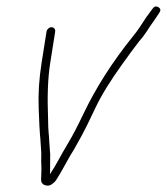

<svg xmlns="http://www.w3.org/2000/svg" viewBox="-20 -573 520 599"><path d="M136.6 -92C136.2 -98 135.7 -104.3 135.1 -111C134.5 -117.7 134 -125.2 133.6 -133.5C133.3 -141.8 132.6 -150.3 131.7 -159C130.7 -167.7 130.2 -182 130 -202C127.1 -272 129.3 -330 136.6 -376L152.1 -474C152.7 -478 151.9 -481.3 149.7 -484C147.4 -486.7 144.5 -488 140.8 -488C137.1 -488 133.7 -486.7 130.7 -484C127.6 -481.3 125.7 -478 125.1 -474L109.6 -376C101.9 -327.5 98.9 -280.4 100.7 -234.6C102.4 -188.9 103.8 -161.7 104.7 -153C105.7 -144.3 106.3 -135.8 106.7 -127.5C107 -119.2 107.5 -111.8 108.2 -105.5C108.9 -99.2 109 -91.6 108.7 -82.9C108.4 -74.2 108.4 -66.3 108.9 -59.3C109.4 -52.3 109.4 -44.2 109 -34.9C108.5 -25.6 108.3 -18.7 108.2 -14C107.8 -2.2 113.9 4.5 126.6 6C132.1 6.7 137.5 5 142.8 1C148.1 -3 151.9 -6.5 154 -9.5C156.1 -12.5 160.9 -20.2 168.2 -32.5C175.4 -44.8 182.4 -57.2 189 -69.5C195.6 -81.8 202.9 -94.3 211 -107L234.7 -149.5C243.1 -164.5 257 -192.6 276.4 -233.9C295.9 -275.2 324.3 -321.5 361.6 -373C368.8 -383 377.2 -394.5 386.5 -407.5C395.9 -420.5 404.8 -432.3 413.2 -443C422.9 -453.7 431.3 -464.7 438.4 -476C445.5 -487.3 452.1 -497 458 -505L476.3 -532C482.2 -540 481.5 -546.2 474.2 -550.5C466.9 -554.8 460.6 -553 455.3 -545C444.3 -529.8 437.9 -521.2 436.2 -519L416.5 -489C409.4 -478.3 401.8 -468 393.5 -458C330.1 -379.2 279 -299.1 240.3 -217.8C223.1 -181.6 208 -152.6 195 -130.8C182 -108.9 171.4 -90.3 163.1 -75C154.9 -59.7 145.7 -44.3 135.6 -29L136.2 -33Z"/></svg>

Font: Proton
Style: BdIt
Weight: 500
Version: Version 1.017